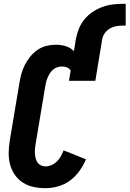

<svg xmlns="http://www.w3.org/2000/svg" viewBox="-20 -977 678 1005"><path d="M218 8Q186 8 155.5 1.5Q125 -5 100 -21Q75 -37 58 -61.5Q41 -86 33 -115Q25 -144 25.5 -176Q26 -208 31 -240L82 -545Q86 -569 92.5 -592.5Q99 -616 111 -639Q123 -662 139.5 -682Q156 -702 177.5 -716.5Q199 -731 224 -737Q249 -743 272 -743Q300 -743 325 -735Q350 -727 367 -709L377 -772Q382 -799 392.5 -825.5Q403 -852 421 -874.5Q439 -897 463.5 -913.5Q488 -930 514.5 -940Q541 -950 568.5 -953.5Q596 -957 623 -957H638V-843H623Q606 -843 588.5 -840Q571 -837 555.5 -828Q540 -819 529 -804Q518 -789 515 -772L479 -554H341L350 -608Q343 -619 330.5 -624Q318 -629 304 -629Q292 -629 280 -625Q268 -621 258.5 -613Q249 -605 242 -594.5Q235 -584 230 -572.5Q225 -561 222 -549.5Q219 -538 217 -526L166 -221Q164 -208 163 -195.5Q162 -183 163 -171Q164 -159 167 -147Q170 -135 177 -125.5Q184 -116 195 -111Q206 -106 218 -106Q234 -106 250 -113Q266 -120 278.5 -132.5Q291 -145 299 -160Q307 -175 313 -190L430 -143Q417 -112 396 -82.5Q375 -53 346.5 -32Q318 -11 284.5 -1.5Q251 8 218 8Z"/></svg>

Font: Iosevka SS04 Heavy
Style: Italic
Weight: 900
Italic angle: -9°
Monospace: yes
Designer: Belleve Invis
Foundry: Belleve Invis
Version: Version 19.0.0; ttfautohint (v1.8.4)